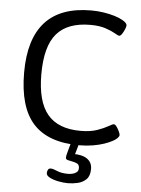

<svg xmlns="http://www.w3.org/2000/svg" viewBox="-60 -753 740 1010"><g transform="rotate(5 309.5 -248.0)"><path d="M379 6Q215 6 136 -80.5Q57 -167 57 -350Q57 -706 381 -706Q415 -706 447 -701Q479 -696 505 -688Q531 -680 548 -670Q572 -656 572 -644Q572 -636 566 -622Q560 -608 552.5 -597Q545 -586 538 -586Q533 -586 514.5 -597Q496 -608 463.5 -619Q431 -630 383 -630Q263 -630 205.5 -563.5Q148 -497 148 -349Q148 -205 204.5 -137.5Q261 -70 379 -70Q431 -70 466.5 -82.5Q502 -95 523.5 -107.5Q545 -120 551 -120Q558 -120 566 -109Q574 -98 580 -85Q586 -72 586 -66Q586 -59 577.5 -50Q569 -41 554 -33Q536 -23 509.5 -14Q483 -5 450 0.5Q417 6 379 6ZM337 210Q315 210 288 205Q261 200 241.5 190Q222 180 222 167Q222 158 226 149.5Q230 141 241 141Q253 141 275.5 151Q298 161 334 161Q343 161 355.5 158.5Q368 156 378 148.5Q388 141 388 126Q388 109 377 103Q366 97 351.5 94.5Q337 92 326 89Q315 86 315 76Q315 72 316.5 64.5Q318 57 322.5 41.5Q327 26 334 0H377L360 59L351 54Q401 54 426.5 72.5Q452 91 452 125Q452 162 433.5 180Q415 198 388.5 204Q362 210 337 210Z"/></g></svg>

Font: Asap
Style: Regular
Weight: 400
Designer: Pablo Cosgaya
Foundry: Omnibus-Type
Version: Version 3.001